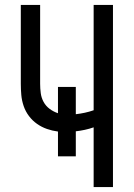

<svg xmlns="http://www.w3.org/2000/svg" viewBox="-20 -755 540 775"><path d="M358 0V-241Q341 -235 322.5 -231Q304 -227 286 -225V-124H214V-224Q191 -227 169.5 -234.5Q148 -242 129.5 -255Q111 -268 97 -286.5Q83 -305 75.5 -327Q68 -349 66 -371.5Q64 -394 64 -417V-735H142V-417Q142 -398 144.5 -379Q147 -360 156 -343.5Q165 -327 180.5 -315.5Q196 -304 214 -298V-404H286V-294Q304 -296 322.5 -300Q341 -304 358 -310V-735H436V0Z"/></svg>

Font: Iosevka Term
Style: Regular
Weight: 400
Monospace: yes
Designer: Belleve Invis
Foundry: Belleve Invis
Version: Version 30.0.1